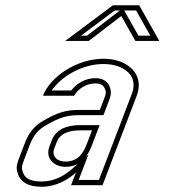

<svg xmlns="http://www.w3.org/2000/svg" viewBox="-20 -706 671 732"><path d="M269.3 -48 250.9 0H370.9L501.3 -341C532.3 -422.2 467.5 -482 375.1 -482C267.8 -482 169.9 -409.5 143.8 -341H262.5C275.6 -364.3 305.4 -388 344.2 -388C360 -388 370.8 -383.3 376.4 -374C387.7 -355 383.7 -347.5 376.3 -328L360.6 -287H280.6C255.6 -287 232.9 -283.8 212.6 -277.5C192.3 -271.2 167.8 -259.3 139 -242C110.3 -224.7 89.2 -198.3 75.7 -163L55.1 -109C48 -90.3 39.1 -70.7 46.3 -50C55.4 -12.7 86.1 6 138.6 6C195.3 6 238.9 -21.2 269.3 -48ZM285.8 -209H330.8L313.2 -163C300.4 -129.4 283.2 -90 229.1 -90C195.9 -90 176.2 -111.9 186.9 -140L196.1 -164C207.9 -194.9 238.2 -209 285.8 -209ZM442.4 -645 496.1 -550H587.4L510.6 -686H410.6L228.6 -550H318.6ZM256 -63C227.6 -37.9 188.6 -14 138.6 -14C90.6 -14 72 -28.8 65.7 -54.7L65.5 -55.7L65.2 -56.6C61.1 -68.3 66 -81.5 73.8 -101.9L94.4 -155.9C106.6 -187.8 124.8 -210 149.4 -224.9C177.2 -241.7 200.6 -252.8 218.6 -258.4C236.7 -264 257.3 -267 280.6 -267H374.4L395 -320.9C401.9 -339.1 408.6 -359.1 393.5 -384.3C383 -401.8 363.5 -408 344.2 -408C302.2 -408 269.7 -385.2 251.6 -361H177C212.9 -413.3 291.5 -462 375.1 -462C396.5 -462 415.9 -458.5 432.3 -452.3C479.3 -434.4 501.4 -397.5 482.6 -348.1L357.2 -20H280L317 -116.8ZM285.8 -229C235 -229 193.5 -213.1 177.4 -171.1L168.3 -147.1C165.5 -140.1 164.1 -132.8 164 -125.6C163.7 -90.3 195.4 -70 229.1 -70C296.6 -70 319.2 -122.7 331.9 -155.9L359.9 -229ZM453.5 -666H498.9L553.1 -570H507.8ZM436.9 -666 311.8 -570H288.8L417.2 -666Z"/></svg>

Font: Din Kursivschrift
Style: BreitGhost
Weight: 400
Version: Version 1.089